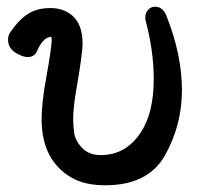

<svg xmlns="http://www.w3.org/2000/svg" viewBox="-20 -522 598 572"><path d="M293 30Q231 30 191 6Q104 -46 104 -167Q104 -217 118 -292Q134 -381 134 -403Q134 -412 132 -412Q108 -412 89 -367Q81 -352 62 -352Q47 -352 25.5 -365.5Q4 -379 4 -404Q4 -416 10 -425Q36 -463 63 -480.5Q90 -498 130 -498Q169 -498 195 -476Q226 -449 226 -393Q226 -362 207 -253Q198 -201 198 -166Q198 -153 200.5 -129Q203 -105 223.5 -82.5Q244 -60 280 -60Q355 -60 399 -127Q438 -185 438 -287Q438 -371 413 -464V-471Q413 -484 421.5 -493Q430 -502 442 -502Q464 -502 475 -477Q522 -360 522 -253Q522 -150 472 -60Q422 30 293 30Z"/></svg>

Font: LXGW ZhenKai
Style: Regular
Weight: 400
Designer: LXGW / Fontworks Inc.
Foundry: LXGW / Fontworks Inc.
Version: Version 0.800;June 8, 2025